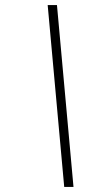

<svg xmlns="http://www.w3.org/2000/svg" viewBox="-20 -735 416 755"><path d="M269 0H232.5L167.5 -715H204Z"/></svg>

Font: Newsreader 72pt
Style: Italic
Weight: 400
Italic angle: -17°
Designer: Hugues Gentile
Foundry: Production Type
Version: Version 1.003; ttfautohint (v1.8.3)